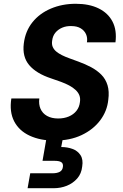

<svg xmlns="http://www.w3.org/2000/svg" viewBox="-20 -732 653 1016"><path d="M268 12Q193 12 137 -14Q81 -40 55 -90Q29 -140 40 -211H188Q184 -180 194.5 -156Q205 -132 229 -118.5Q253 -105 288 -105Q319 -105 344 -115.5Q369 -126 384.5 -145.5Q400 -165 403 -192Q406 -212 400 -227.5Q394 -243 380 -256Q366 -269 346.5 -279.5Q327 -290 302.5 -299Q278 -308 251 -317Q172 -343 134.5 -387.5Q97 -432 106 -502Q114 -567 151.5 -614Q189 -661 249 -686.5Q309 -712 381 -712Q452 -712 502 -687.5Q552 -663 575.5 -617.5Q599 -572 591 -508H440Q444 -532 435 -551.5Q426 -571 406.5 -582.5Q387 -594 358 -594Q331 -595 309 -585.5Q287 -576 273 -559Q259 -542 256 -517Q253 -498 259 -484Q265 -470 277.5 -459.5Q290 -449 308 -440Q326 -431 348.5 -423Q371 -415 395 -406Q431 -393 462 -376.5Q493 -360 516 -337Q539 -314 549 -281Q559 -248 553 -204Q547 -144 510 -95Q473 -46 411.5 -17Q350 12 268 12ZM126 264 140 185H257Q282 185 296.5 177Q311 169 313 150Q315 133 304 126Q293 119 269 119H205L227 -7H314L304 46Q336 46 363.5 56Q391 66 406 89Q421 112 415 149Q411 187 388.5 212.5Q366 238 333.5 251Q301 264 264 264Z"/></svg>

Font: DM Sans 11pt ExtraBold
Style: Italic
Weight: 800
Italic angle: -10°
Version: Version 4.004;gftools[0.9.30]